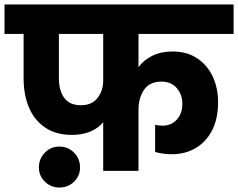

<svg xmlns="http://www.w3.org/2000/svg" viewBox="-37 -760 1059 854"><path d="M283 -160Q212 -160 164 -192.5Q116 -225 92 -281.5Q68 -338 68 -410V-609H-17V-740H1002V-609H579V-461Q602 -493 640.5 -512Q679 -531 731 -531Q794 -531 839.5 -501Q885 -471 909 -420Q933 -369 933 -306Q933 -232 906.5 -180.5Q880 -129 833.5 -101.5Q787 -74 727 -74Q708 -74 689.5 -76.5Q671 -79 653 -84V-205Q669 -201 685 -201Q725 -201 749.5 -228Q774 -255 774 -298Q774 -340 749 -368.5Q724 -397 681 -397Q629 -397 604 -361Q579 -325 579 -271V0H422V-216Q399 -189 364 -174.5Q329 -160 283 -160ZM225 -410Q225 -358 248.5 -325Q272 -292 323 -292Q372 -292 397 -324.5Q422 -357 422 -401V-609H225ZM227 74Q189 74 162.5 48Q136 22 136 -15Q136 -54 162.5 -81Q189 -108 227 -108Q266 -108 292.5 -81Q319 -54 319 -15Q319 22 292.5 48Q266 74 227 74Z"/></svg>

Font: Poppins
Style: Bold
Weight: 700
Designer: Ninad Kale (Devanagari), Jonny Pinhorn (Latin)
Version: Version 5.002